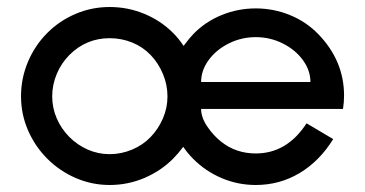

<svg xmlns="http://www.w3.org/2000/svg" viewBox="-20 -523 1042 548"><path d="M962 -250Q962 -232 959 -212H554Q554 -188 571.5 -162Q589 -136 612 -118Q654 -85 710 -85Q799 -85 855 -171L931 -126Q892 -63 835 -29Q778 5 710 5Q659 5 613 -14.5Q567 -34 532 -69Q515 -86 503 -104Q488 -84 474 -70Q439 -35 392 -15Q345 5 293 5Q242 5 196 -15Q150 -35 115 -70Q80 -105 60 -151Q40 -197 40 -248Q40 -300 60 -347Q80 -394 115 -429Q150 -464 196 -483.5Q242 -503 293 -503Q345 -503 392 -483.5Q439 -464 474 -429Q491 -412 504 -392Q522 -416 532 -426Q566 -461 612.5 -480Q659 -499 710 -499Q761 -499 807.5 -480Q854 -461 888 -426Q962 -350 962 -250ZM866 -289Q866 -322 844.5 -351.5Q823 -381 787 -399Q751 -417 710 -417Q669 -417 633 -399Q597 -381 575.5 -351.5Q554 -322 554 -289ZM410 -132Q432 -155 445 -185Q458 -215 458 -248Q458 -281 445 -312Q432 -343 410 -366Q388 -389 357.5 -401.5Q327 -414 293 -414Q226 -414 178 -366Q155 -343 142 -312Q129 -281 129 -248Q129 -215 142 -185Q155 -155 178 -132Q201 -109 230.5 -96Q260 -83 293 -83Q326 -83 357 -96Q388 -109 410 -132Z"/></svg>

Font: Sulphur Point
Style: Bold
Weight: 700
Designer: Noponies / Dale Sattler
Foundry: Noponies
Version: Version 1.000; ttfautohint (v1.8)